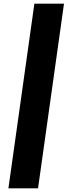

<svg xmlns="http://www.w3.org/2000/svg" viewBox="-20 -810 370 1050"><path d="M168 -790 26 220H188L330 -790Z"/></svg>

Font: Unageo
Style: Black-Italic
Weight: 900
Designer: Richard Sepsi
Foundry: Richard Sepsi
Version: Version 2.000